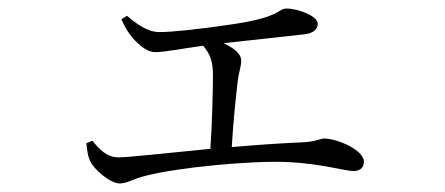

<svg xmlns="http://www.w3.org/2000/svg" viewBox="-20 -472 1040 449"><path d="M182 -137C184 -117 186 -105 191 -95C199 -77 237 -43 260 -43C278 -43 291 -54 321 -61C398 -81 572 -97 654 -93C733 -89 787 -72 807 -72C822 -72 831 -80 831 -94C831 -121 769 -148 738 -148C728 -148 718 -140 684 -139C636 -137 579 -133 522 -128C525 -182 532 -250 536 -283C538 -301 544 -316 544 -330C544 -347 526 -360 503 -371L694 -392C715 -395 723 -405 723 -417C723 -434 678 -452 650 -452C629 -452 639 -432 522 -415C448 -404 384 -397 353 -397C325 -397 301 -415 277 -435L264 -427C272 -407 285 -388 296 -377C311 -362 326 -350 344 -350C363 -350 404 -358 455 -365C472 -345 478 -328 478 -296C478 -263 476 -180 472 -124C371 -114 280 -104 257 -104C230 -104 212 -123 196 -143Z"/></svg>

Font: Noto Serif JP Light
Style: Regular
Weight: 300
Designer: Ryoko NISHIZUKA 西塚涼子 (kana & ideographs); Frank Grießhammer (Latin, Greek & Cyrillic); Wenlong ZHANG 张文龙 (bopomofo); San
Foundry: Adobe
Version: Version 2.001;hotconv 1.1.0;makeotfexe 2.6.0